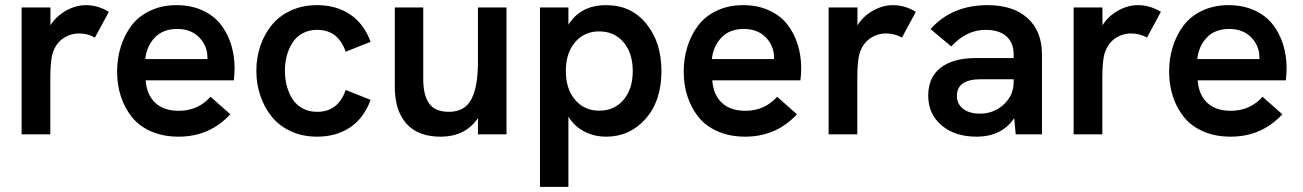

<svg xmlns="http://www.w3.org/2000/svg" viewBox="-20 -522 5062 746"><path d="M64 0V-493H176V-423.5Q198.5 -459.5 236.8 -480.8Q275 -502 314 -502Q360.5 -502 403 -476L349 -376Q321 -392 287.5 -392Q253.5 -392 225.5 -373Q197.5 -354 185 -316.5Q175.5 -287.5 175.5 -218V0Z M674 9Q614 9 567.2 -11.5Q520.5 -32 492.2 -67.5Q464 -103 449.5 -147.8Q435 -192.5 435 -243.5Q435 -294 449 -339.5Q463 -385 490.2 -421.8Q517.5 -458.5 563 -480.2Q608.5 -502 666 -502Q721.5 -502 765.5 -482.2Q809.5 -462.5 836.5 -428.5Q863.5 -394.5 877.5 -350.5Q891.5 -306.5 891.5 -256Q891.5 -235.5 888.5 -210H546Q550 -154 583 -122.8Q616 -91.5 675 -91.5Q749 -91.5 798 -146L875 -78Q794.5 9 674 9ZM544.5 -292.5H786V-297.5Q786 -344 754 -376.8Q722 -409.5 668.5 -409.5Q613 -409.5 581.2 -375.8Q549.5 -342 544.5 -292.5Z M1212 9Q1155.5 9 1110 -12Q1064.5 -33 1035.8 -68.8Q1007 -104.5 991.5 -150.2Q976 -196 976 -247Q976 -298 991.5 -343.5Q1007 -389 1035.8 -424.5Q1064.5 -460 1110 -481Q1155.5 -502 1212 -502Q1286.5 -502 1340.2 -466Q1394 -430 1420 -359.5L1323 -321Q1294 -406 1212 -406Q1180.5 -406 1156 -392.8Q1131.5 -379.5 1116.8 -356.8Q1102 -334 1094.5 -306Q1087 -278 1087 -247Q1087 -215.5 1094.5 -187.5Q1102 -159.5 1116.8 -136.8Q1131.5 -114 1156 -100.8Q1180.5 -87.5 1212 -87.5Q1294.5 -87.5 1323 -172.5L1420 -134Q1394 -63 1340.2 -27Q1286.5 9 1212 9Z M1691 9Q1604.5 9 1559.2 -41.5Q1514 -92 1514 -184V-493H1624.5V-214Q1624.5 -152 1647.5 -119.8Q1670.5 -87.5 1724 -87.5Q1785.5 -87.5 1811.2 -136Q1837 -184.5 1837 -281V-493H1948V0H1837V-63.5Q1789 9 1691 9Z M2335.5 -502Q2432.5 -502 2491.2 -429.8Q2550 -357.5 2550 -246Q2550 -130 2488.5 -60.5Q2427 9 2335.5 9Q2288.5 9 2250.2 -11Q2212 -31 2188.5 -68.5V204H2078V-493H2188.5V-426Q2236 -502 2335.5 -502ZM2178.5 -246Q2178.5 -177 2214.2 -134.5Q2250 -92 2308 -92Q2367 -92 2402.8 -134.2Q2438.5 -176.5 2438.5 -246Q2438.5 -315.5 2402.8 -357.8Q2367 -400 2308 -400Q2250 -400 2214.2 -357.8Q2178.5 -315.5 2178.5 -246Z M2875.5 9Q2815.5 9 2768.8 -11.5Q2722 -32 2693.8 -67.5Q2665.5 -103 2651 -147.8Q2636.5 -192.5 2636.5 -243.5Q2636.5 -294 2650.5 -339.5Q2664.5 -385 2691.8 -421.8Q2719 -458.5 2764.5 -480.2Q2810 -502 2867.5 -502Q2923 -502 2967 -482.2Q3011 -462.5 3038 -428.5Q3065 -394.5 3079 -350.5Q3093 -306.5 3093 -256Q3093 -235.5 3090 -210H2747.5Q2751.5 -154 2784.5 -122.8Q2817.5 -91.5 2876.5 -91.5Q2950.5 -91.5 2999.5 -146L3076.5 -78Q2996 9 2875.5 9ZM2746 -292.5H2987.5V-297.5Q2987.5 -344 2955.5 -376.8Q2923.5 -409.5 2870 -409.5Q2814.5 -409.5 2782.8 -375.8Q2751 -342 2746 -292.5Z M3199.5 0V-493H3311.5V-423.5Q3334 -459.5 3372.2 -480.8Q3410.5 -502 3449.5 -502Q3496 -502 3538.5 -476L3484.5 -376Q3456.5 -392 3423 -392Q3389 -392 3361 -373Q3333 -354 3320.5 -316.5Q3311 -287.5 3311 -218V0Z M3926.5 0 3920.5 -63Q3872.5 9 3773.5 9Q3690.5 9 3638.5 -35Q3586.5 -79 3586.5 -150.5Q3586.5 -231 3649 -268.5Q3696 -296.5 3772.5 -296.5H3918.5V-310.5Q3918.5 -355.5 3890.2 -380.8Q3862 -406 3809.5 -406Q3735 -406 3676 -341.5L3595.5 -409Q3678.5 -502 3817.5 -502Q3917 -502 3972.8 -451.2Q4028.5 -400.5 4028.5 -310.5V0ZM3698 -150Q3698 -118 3722.2 -99.2Q3746.5 -80.5 3787.5 -80.5Q3841.5 -80.5 3880 -116Q3918.5 -151.5 3918.5 -204.5V-214H3788.5Q3744.5 -214 3720.5 -197.5Q3698 -181 3698 -150Z M4151.5 0V-493H4263.5V-423.5Q4286 -459.5 4324.2 -480.8Q4362.5 -502 4401.5 -502Q4448 -502 4490.5 -476L4436.5 -376Q4408.5 -392 4375 -392Q4341 -392 4313 -373Q4285 -354 4272.5 -316.5Q4263 -287.5 4263 -218V0Z M4761.5 9Q4701.5 9 4654.8 -11.5Q4608 -32 4579.8 -67.5Q4551.5 -103 4537 -147.8Q4522.5 -192.5 4522.5 -243.5Q4522.5 -294 4536.5 -339.5Q4550.5 -385 4577.8 -421.8Q4605 -458.5 4650.5 -480.2Q4696 -502 4753.5 -502Q4809 -502 4853 -482.2Q4897 -462.5 4924 -428.5Q4951 -394.5 4965 -350.5Q4979 -306.5 4979 -256Q4979 -235.5 4976 -210H4633.5Q4637.5 -154 4670.5 -122.8Q4703.5 -91.5 4762.5 -91.5Q4836.5 -91.5 4885.5 -146L4962.5 -78Q4882 9 4761.5 9ZM4632 -292.5H4873.5V-297.5Q4873.5 -344 4841.5 -376.8Q4809.5 -409.5 4756 -409.5Q4700.5 -409.5 4668.8 -375.8Q4637 -342 4632 -292.5Z"/></svg>

Font: HK Grotesk SemiBold
Style: Regular
Weight: 600
Designer: Alfredo Marco Pradil
Foundry: Hanken Design Co.
Version: Version 3.001;FEAKit 1.0